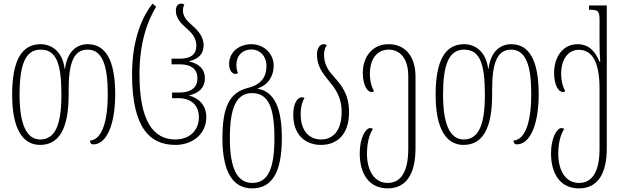

<svg xmlns="http://www.w3.org/2000/svg" viewBox="-20 -790 3444 1060"><path d="M201 10C303 10 359 -74 359 -267V-297C359 -439 386 -516 463 -516C543 -516 575 -434 575 -270C575 -125 545 -19 477 -14C477 -3 481 7 496 7C566 7 616 -97 616 -270C616 -460 562 -546 464 -546C405 -546 351 -507 339 -410H337C325 -506 265 -546 204 -546C98 -546 47 -453 47 -267C47 -76 107 10 201 10ZM202 -20C126 -20 88 -105 88 -267C88 -433 120 -516 204 -516C289 -516 319 -444 319 -267C319 -106 287 -20 202 -20Z M948 10C1045 10 1119 -52 1119 -143C1119 -209 1077 -249 1025 -262V-264C1077 -275 1111 -305 1111 -358C1111 -410 1077 -439 1025 -450V-452C1075 -465 1104 -490 1104 -541C1104 -594 1064 -630 1032 -658C1006 -681 990 -703 990 -733C990 -744 992 -755 998 -764C993 -768 989 -770 981 -770C959 -770 951 -752 951 -731C951 -691 977 -663 1004 -639C1035 -612 1064 -584 1064 -538C1064 -493 1038 -466 971 -466H927V-435H971C1040 -435 1070 -405 1070 -358C1070 -310 1040 -279 967 -279H930V-248H965C1042 -248 1078 -202 1078 -143C1078 -67 1023 -20 948 -20C828 -20 750 -119 750 -379C750 -557 795 -675 842 -753L822 -770C773 -708 709 -586 709 -379C709 -81 810 10 948 10Z M1372 250C1479 250 1536 166 1536 -27C1536 -190 1497 -284 1403 -300V-302C1466 -323 1491 -377 1491 -427C1491 -496 1435 -546 1368 -546C1304 -546 1245 -506 1245 -437C1245 -404 1260 -382 1279 -382C1284 -382 1290 -384 1294 -385C1288 -401 1285 -414 1285 -432C1285 -484 1320 -517 1368 -517C1411 -517 1451 -485 1451 -424C1451 -366 1422 -323 1350 -305C1248 -280 1208 -202 1208 -27C1208 163 1268 250 1372 250ZM1373 220C1287 220 1249 135 1249 -27C1249 -194 1284 -276 1372 -276C1463 -276 1495 -194 1495 -27C1495 134 1463 220 1373 220Z M1752 10C1840 10 1907 -46 1907 -171C1907 -275 1860 -325 1822 -368C1789 -404 1769 -438 1769 -489C1769 -511 1776 -530 1784 -540C1780 -544 1775 -546 1767 -546C1745 -546 1730 -522 1730 -490C1730 -424 1761 -387 1792 -348C1828 -304 1866 -259 1866 -172C1866 -71 1821 -20 1752 -20C1689 -20 1640 -66 1640 -158C1640 -205 1650 -230 1661 -249C1656 -252 1652 -253 1647 -253C1623 -253 1599 -221 1599 -157C1599 -45 1666 10 1752 10Z M2120 250C2219 250 2274 177 2274 27V-366C2274 -484 2213 -546 2125 -546C2033 -546 1983 -473 1983 -388C1983 -315 2011 -282 2030 -282C2035 -282 2040 -283 2045 -286C2025 -322 2022 -360 2022 -383C2022 -464 2062 -516 2125 -516C2190 -516 2234 -466 2234 -369V31C2234 157 2194 220 2120 220C2046 220 2006 150 2006 59C2006 -4 2021 -53 2039 -78C2035 -81 2030 -83 2024 -83C1997 -83 1966 -25 1966 56C1966 177 2023 250 2120 250Z M2539 10C2641 10 2697 -74 2697 -267V-297C2697 -439 2724 -516 2801 -516C2881 -516 2913 -434 2913 -270C2913 -125 2883 -19 2815 -14C2815 -3 2819 7 2834 7C2904 7 2954 -97 2954 -270C2954 -460 2900 -546 2802 -546C2743 -546 2689 -507 2677 -410H2675C2663 -506 2603 -546 2542 -546C2436 -546 2385 -453 2385 -267C2385 -76 2445 10 2539 10ZM2540 -20C2464 -20 2426 -105 2426 -267C2426 -433 2458 -516 2542 -516C2627 -516 2657 -444 2657 -267C2657 -106 2625 -20 2540 -20Z M3176 250C3275 250 3330 177 3330 27V-760H3232V-736H3237C3281 -736 3290 -730 3290 -680V-549C3290 -513 3291 -480 3294 -449H3290C3267 -505 3232 -546 3168 -546C3086 -546 3039 -473 3039 -388C3039 -315 3067 -282 3086 -282C3091 -282 3096 -283 3101 -286C3081 -322 3078 -360 3078 -383C3078 -464 3118 -515 3175 -515C3255 -515 3290 -438 3290 -300V31C3290 157 3250 220 3176 220C3102 220 3062 150 3062 59C3062 -4 3077 -53 3095 -78C3091 -81 3086 -83 3080 -83C3053 -83 3022 -25 3022 56C3022 177 3079 250 3176 250Z"/></svg>

Font: Noto Serif Georgian ExtraCondensed ExtraLight
Style: Regular
Weight: 200
Width: 2
Designer: Monotype Design Team, Akaki Razmadze
Foundry: Google LLC
Version: Version 2.003